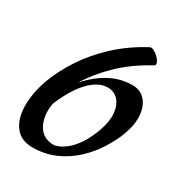

<svg xmlns="http://www.w3.org/2000/svg" viewBox="-169 -774 866 932"><g transform="rotate(30 264.0 -308.0)"><path d="M462 -594Q364 -541 295 -473.5Q226 -406 185 -337Q234 -394 294 -426.5Q354 -459 421 -459Q464 -459 491 -430Q518 -401 523 -351.5Q528 -302 505 -238Q487 -190 455.5 -140Q424 -90 379.5 -48Q335 -6 277 20Q219 46 149 46Q85 46 52 3Q19 -40 18 -111.5Q17 -183 47 -266Q73 -336 120.5 -408.5Q168 -481 238 -546Q308 -611 400 -660Q409 -665 423.5 -657.5Q438 -650 450.5 -637Q463 -624 467.5 -611.5Q472 -599 462 -594ZM322 -389Q270 -389 219.5 -336Q169 -283 129 -185Q118 -112 145.5 -64Q173 -16 234 -16Q240 -16 257.5 -22.5Q275 -29 298.5 -47Q322 -65 347 -100.5Q372 -136 393 -194Q413 -250 409 -294Q405 -338 382 -363.5Q359 -389 322 -389Z"/></g></svg>

Font: Story Script
Style: Regular
Weight: 400
Designer: Lana Roulhac, Ben Buysse
Version: Version 1.000; ttfautohint (v1.8.4.7-5d5b)